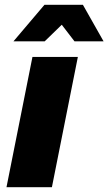

<svg xmlns="http://www.w3.org/2000/svg" viewBox="-20 -779 451 799"><path d="M115 -542H304L196 0H7ZM290 -607 237 -676 166 -607H36L165 -759H325L411 -607Z"/></svg>

Font: Idrija
Style: Italic
Weight: 800
Italic angle: -11.3°
Designer: Julieta Ulanovsky
Foundry: Julieta Ulanovsky
Version: Version 7.200